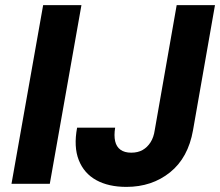

<svg xmlns="http://www.w3.org/2000/svg" viewBox="-20 -720 862 752"><path d="M25 0 149 -700H299L175 0ZM475 12Q405 12 357 -14.5Q309 -41 288.5 -93Q268 -145 282 -220H431Q426 -189 431 -167Q436 -145 452 -133.5Q468 -122 494 -122Q520 -122 538.5 -132.5Q557 -143 569.5 -162.5Q582 -182 586 -210L672 -700H822L736 -210Q717 -102 646 -45Q575 12 475 12Z"/></svg>

Font: DM Sans 11pt Black
Style: Italic
Weight: 900
Italic angle: -10°
Version: Version 4.004;gftools[0.9.30]